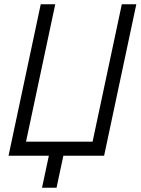

<svg xmlns="http://www.w3.org/2000/svg" viewBox="-20 -730 659 900"><path d="M177 150 209 0H20L171 -710H239L102 -66H414L551 -710H619L468 0H277L245 150Z"/></svg>

Font: Geist Mono Light
Style: Italic
Weight: 300
Italic angle: -12°
Monospace: yes
Designer: Basement.studio, Andrés Briganti, Mateo Zaragoza
Foundry: Basement.studio, Vercel, Andrés Briganti, Guido Ferreyra, Mateo Zaragoza
Version: Version 1.500; ttfautohint (v1.8.4.7-5d5b)